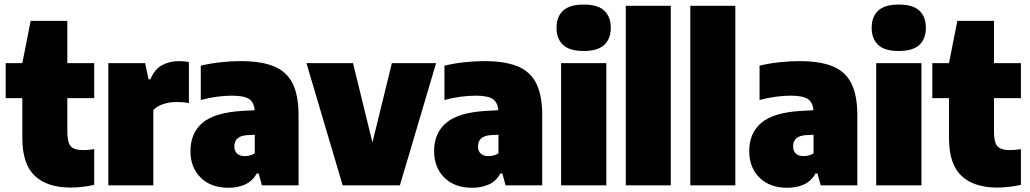

<svg xmlns="http://www.w3.org/2000/svg" viewBox="-20 -834 4634 864"><path d="M297.5 10Q192.5 10 136.5 -42.8Q80.5 -95.5 80.5 -213V-392.5H5.5V-550H80.5L118 -740H283V-550H404V-392.5H283V-240.5Q283 -193 298.5 -175.8Q314 -158.5 354.5 -158.5Q365.5 -158.5 377.2 -159.5Q389 -160.5 404 -163V-2.5Q382.5 3 353.8 6.5Q325 10 297.5 10Z M467.5 0V-550H633L648.5 -477H657Q675 -522 708.8 -540.5Q742.5 -559 786.5 -559Q798 -559 809.5 -557.8Q821 -556.5 830 -555V-370Q816.5 -373 801.2 -374Q786 -375 773.5 -375Q742 -375 713.5 -365.2Q685 -355.5 670 -339V0Z M1008.5 11Q929 11 883 -34.8Q837 -80.5 837 -154Q837 -235 891.2 -281.2Q945.5 -327.5 1070 -335L1126 -338Q1123 -373.5 1100.8 -388.5Q1078.5 -403.5 1023 -403.5Q992 -403.5 954.8 -398.5Q917.5 -393.5 883.5 -384V-538.5Q924.5 -548.5 972.5 -553.8Q1020.5 -559 1062.5 -559Q1154.5 -559 1212 -535.8Q1269.5 -512.5 1296.5 -459Q1323.5 -405.5 1323.5 -314V0H1158.5L1144 -53.5H1135.5Q1115.5 -18 1082.2 -3.5Q1049 11 1008.5 11ZM1034.5 -175Q1034.5 -154 1047 -142.8Q1059.5 -131.5 1081 -131.5Q1091.5 -131.5 1103.5 -134.2Q1115.5 -137 1126.5 -144V-227.5L1093.5 -226Q1034.5 -222.5 1034.5 -175Z M1522 0 1359 -550H1568.5L1656 -193L1743.5 -550H1942.5L1779.5 0Z M2105 11Q2025.5 11 1979.5 -34.8Q1933.5 -80.5 1933.5 -154Q1933.5 -235 1987.8 -281.2Q2042 -327.5 2166.5 -335L2222.5 -338Q2219.5 -373.5 2197.2 -388.5Q2175 -403.5 2119.5 -403.5Q2088.5 -403.5 2051.2 -398.5Q2014 -393.5 1980 -384V-538.5Q2021 -548.5 2069 -553.8Q2117 -559 2159 -559Q2251 -559 2308.5 -535.8Q2366 -512.5 2393 -459Q2420 -405.5 2420 -314V0H2255L2240.5 -53.5H2232Q2212 -18 2178.8 -3.5Q2145.5 11 2105 11ZM2131 -175Q2131 -154 2143.5 -142.8Q2156 -131.5 2177.5 -131.5Q2188 -131.5 2200 -134.2Q2212 -137 2223 -144V-227.5L2190 -226Q2131 -222.5 2131 -175Z M2505 0V-550H2708.5V0ZM2606.5 -604.5Q2543 -604.5 2513.8 -632Q2484.5 -659.5 2484.5 -709Q2484.5 -758.5 2513.8 -786Q2543 -813.5 2606.5 -813.5Q2670 -813.5 2699.2 -786Q2728.5 -758.5 2728.5 -709Q2728.5 -659.5 2699.2 -632Q2670 -604.5 2606.5 -604.5Z M2796 0V-808H2998.5V0Z M3086.5 0V-808H3289V0Z M3523 11Q3443.5 11 3397.5 -34.8Q3351.5 -80.5 3351.5 -154Q3351.5 -235 3405.8 -281.2Q3460 -327.5 3584.5 -335L3640.5 -338Q3637.5 -373.5 3615.2 -388.5Q3593 -403.5 3537.5 -403.5Q3506.5 -403.5 3469.2 -398.5Q3432 -393.5 3398 -384V-538.5Q3439 -548.5 3487 -553.8Q3535 -559 3577 -559Q3669 -559 3726.5 -535.8Q3784 -512.5 3811 -459Q3838 -405.5 3838 -314V0H3673L3658.5 -53.5H3650Q3630 -18 3596.8 -3.5Q3563.5 11 3523 11ZM3549 -175Q3549 -154 3561.5 -142.8Q3574 -131.5 3595.5 -131.5Q3606 -131.5 3618 -134.2Q3630 -137 3641 -144V-227.5L3608 -226Q3549 -222.5 3549 -175Z M3923 0V-550H4126.5V0ZM4024.5 -604.5Q3961 -604.5 3931.8 -632Q3902.5 -659.5 3902.5 -709Q3902.5 -758.5 3931.8 -786Q3961 -813.5 4024.5 -813.5Q4088 -813.5 4117.2 -786Q4146.5 -758.5 4146.5 -709Q4146.5 -659.5 4117.2 -632Q4088 -604.5 4024.5 -604.5Z M4467.5 10Q4362.5 10 4306.5 -42.8Q4250.5 -95.5 4250.5 -213V-392.5H4175.5V-550H4250.5L4288 -740H4453V-550H4574V-392.5H4453V-240.5Q4453 -193 4468.5 -175.8Q4484 -158.5 4524.5 -158.5Q4535.5 -158.5 4547.2 -159.5Q4559 -160.5 4574 -163V-2.5Q4552.5 3 4523.8 6.5Q4495 10 4467.5 10Z"/></svg>

Font: Encode Sans SemiCondensed SemiCondensed Black
Style: Regular
Weight: 900
Width: 4
Designer: Multiple Designers
Foundry: Impallari Type
Version: Version 3.000; ttfautohint (v1.8.3) -l 8 -r 50 -G 200 -x 14 